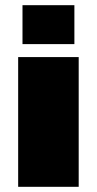

<svg xmlns="http://www.w3.org/2000/svg" viewBox="-20 -720 373 740"><path d="M50 0V-500H283.3V0ZM66.7 -550V-700H266.7V-550Z"/></svg>

Font: BoonTook
Style: Regular
Weight: 400
Designer: Sungsit Sawaiwan
Foundry: FontUni
Version: Version 3.0